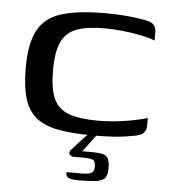

<svg xmlns="http://www.w3.org/2000/svg" viewBox="-49 -510 652 736"><g transform="rotate(5 277.0 -141.5)"><path d="M41 -230Q41 -324 68.5 -375Q96 -426 158.5 -445.5Q221 -465 326 -465Q364 -465 398.5 -462.5Q433 -460 470 -454Q503 -449 513.5 -438.5Q524 -428 524 -410V-377Q501 -386 466 -393Q431 -400 394.5 -403.5Q358 -407 329 -407Q262 -407 222 -392Q182 -377 164 -339Q146 -301 146 -230Q146 -159 163.5 -120.5Q181 -82 222.5 -67Q264 -52 336 -52Q377 -52 429 -59Q481 -66 524 -79V-48Q524 -32 513 -20.5Q502 -9 468 -5Q432 2 396 4Q360 6 323 6Q242 6 187.5 -4Q133 -14 101 -40Q69 -66 55 -112Q41 -158 41 -230ZM281 182Q251 182 241 176.5Q231 171 231 155H290Q318 155 328 148.5Q338 142 338 126Q338 105 329 99.5Q320 94 288 94H251Q246 94 239 87.5Q232 81 239 71Q245 64 258.5 49Q272 34 286 19Q300 4 309 -2H339L285 70Q329 69 352 71.5Q375 74 383 86.5Q391 99 391 127Q391 155 379.5 166Q368 177 343.5 179.5Q319 182 281 182Z"/></g></svg>

Font: Genos Medium
Style: Regular
Weight: 500
Designer: Robert E. Leuschke
Foundry: Robert E. Leuschke
Version: Version 1.010; ttfautohint (v1.8.3)